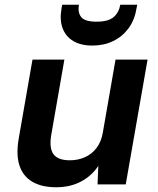

<svg xmlns="http://www.w3.org/2000/svg" viewBox="-20 -777 665 809"><path d="M216.7 12Q155.8 12 116.3 -11.1Q76.8 -34.2 61.8 -80.2Q46.9 -126.2 59.3 -195.7L116.9 -526H251.3L196.1 -209.4Q186.4 -153.4 205.2 -127.5Q223.9 -101.6 274.4 -101.6Q308.2 -101.6 337.2 -114.3Q366.1 -126.9 386.3 -152.9Q406.6 -179 413.2 -218.1L466.8 -526H601.8L509.8 0H391L394.2 -78.1Q366.8 -36.2 321.4 -12.1Q276 12 216.7 12ZM369 -585Q320.7 -585 288.9 -604Q257.1 -622.9 243.9 -657.7Q230.8 -692.5 239.1 -740.2L242.1 -757.1H312.7Q306.8 -723.7 322.6 -704.6Q338.3 -685.6 386.9 -685.6Q435.5 -685.6 458.2 -704.6Q481 -723.7 486.8 -757.1H558.3L554.7 -739.6Q547 -691.9 521.1 -657.1Q495.2 -622.3 456.3 -603.7Q417.4 -585 369 -585Z"/></svg>

Font: DM Sans 9pt
Style: Italic
Weight: 400
Italic angle: -10°
Designer: Colophon Foundry, Jonny Pinhorn
Foundry: Colophon Foundry
Version: Version 4.004